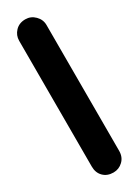

<svg xmlns="http://www.w3.org/2000/svg" viewBox="-127 -438 330 456"><g transform="rotate(-30 37.5 -210.0)"><path d="M0 -38H75V-383H0ZM38 -75Q21 -75 10.5 -64Q0 -53 0 -38Q0 -21 10.5 -10.5Q21 0 38 0Q53 0 64 -10.5Q75 -21 75 -38Q75 -53 64 -64Q53 -75 38 -75ZM38 -420Q21 -420 10.5 -409Q0 -398 0 -383Q0 -366 10.5 -355.5Q21 -345 38 -345Q53 -345 64 -355.5Q75 -366 75 -383Q75 -398 64 -409Q53 -420 38 -420Z"/></g></svg>

Font: Wavefont Medium
Style: Regular
Weight: 500
Version: Version 3.004;gftools[0.9.33]